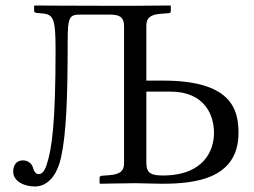

<svg xmlns="http://www.w3.org/2000/svg" viewBox="-20 -666 923 698"><path d="M431 -72C431 -44 416 -32 376 -29L350 -27C345 -27 342 -24 342 -19V0L344 2C344 2 445 0 473 0C502 0 533 2 569 2C690 2 847 -16 847 -183C847 -272 818 -373 572 -373H512V-572C512 -600 525 -613 566 -616L593 -618C598 -618 601 -621 601 -626V-645L599 -646C547 -646 522 -645 473 -645H349C212 -645 150 -646 105 -646L104 -644V-628C104 -620 107 -619 125 -618C174 -615 182 -605 182 -485C182 -221 169 -124 149 -65C142 -44 132 -33 121 -33C111 -33 104 -41 100 -56C96 -72 81 -83 63 -83C38 -83 28 -63 28 -42C28 -8 66 12 108 12C130 12 181 0 202 -94C221 -179 226 -313 226 -512C226 -607 232 -613 275 -613H379C422 -613 431 -598 431 -569ZM512 -333H599C728 -333 758 -243 758 -183C758 -121 723 -28 571 -28C517 -28 512 -46 512 -79Z"/></svg>

Font: Linux Libertine O C
Style: Regular
Weight: 400
Designer: Philipp H. Poll
Foundry: Philipp H. Poll
Version: Version 4.0.3